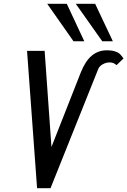

<svg xmlns="http://www.w3.org/2000/svg" viewBox="-20 -995 673 1015"><path d="M216 -726 252 -218 406.5 -610.5Q431 -672.5 465.2 -700.8Q499.5 -729 543.5 -729Q572 -729 588.8 -723.2Q605.5 -717.5 613.5 -709.8Q621.5 -702 633 -686L596 -650.5Q581.5 -665 559.5 -665Q540 -665 522.5 -654.8Q505 -644.5 499.5 -630.5L247 0H176L123 -726ZM229.5 -975H333L425.5 -777H368.5ZM380.5 -975H483L576.5 -777H520.5Z"/></svg>

Font: JuliaMono Light
Style: Italic
Weight: 300
Italic angle: -9°
Monospace: yes
Designer: cormullion
Foundry: corm
Version: Version 0.054; ttfautohint (v1.8.4)